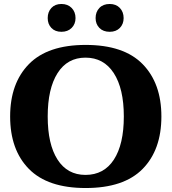

<svg xmlns="http://www.w3.org/2000/svg" viewBox="-20 -936 863 966"><path d="M220 -845Q220 -876 238.5 -896Q257 -916 289 -916Q321 -916 340.5 -896Q360 -876 360 -845Q360 -815 340.5 -795.5Q321 -776 289 -776Q257 -776 238.5 -795.5Q220 -815 220 -845ZM461 -845Q461 -876 480 -896Q499 -916 532 -916Q564 -916 583 -896Q602 -876 602 -845Q602 -815 583 -795.5Q564 -776 532 -776Q499 -776 480 -795.5Q461 -815 461 -845ZM31 -350Q31 -517 125.5 -613.5Q220 -710 411 -710Q603 -710 697.5 -613.5Q792 -517 792 -350Q792 -182 697.5 -86Q603 10 411 10Q220 10 125.5 -86Q31 -182 31 -350ZM603 -350Q603 -490 552.5 -568Q502 -646 410 -646Q319 -646 269.5 -568Q220 -490 220 -350Q220 -210 269.5 -133Q319 -56 410 -56Q503 -56 553 -133Q603 -210 603 -350Z"/></svg>

Font: Taviraj
Style: Bold
Weight: 700
Designer: Katatrad Team
Foundry: CadsonDemak
Version: Version 1.001